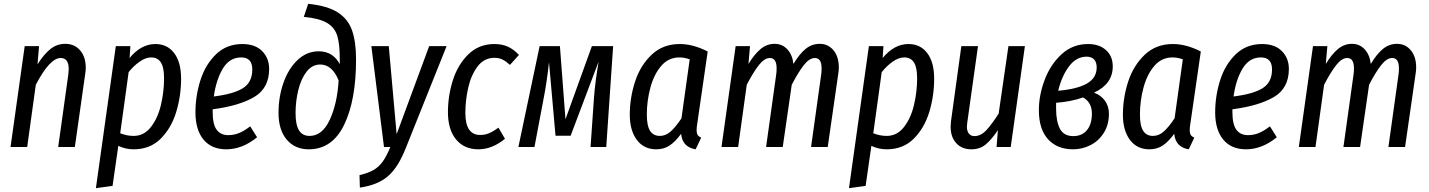

<svg xmlns="http://www.w3.org/2000/svg" viewBox="-20 -768 7466 1003"><path d="M428 -414Q428 -399 425 -381L371 0H284L337 -380Q339 -400 339 -407Q339 -465 297 -465Q240 -465 167 -325L122 0H35L109 -527H184L176 -432Q209 -484 243 -511.5Q277 -539 321 -539Q369 -539 398.5 -505Q428 -471 428 -414Z M585 -527H661L657 -465Q717 -538 792 -538Q854 -538 890 -490.5Q926 -443 926 -357Q926 -267 900.5 -183Q875 -99 819.5 -43.5Q764 12 678 12Q636 12 598 -6L568 203L481 215ZM837 -359Q837 -417 820 -442.5Q803 -468 770 -468Q741 -468 709.5 -446Q678 -424 652 -391L608 -72Q642 -58 678 -58Q732 -58 768 -104Q804 -150 820.5 -219Q837 -288 837 -359Z M1091 -197V-183Q1091 -118 1112 -90Q1133 -62 1172 -62Q1202 -62 1229 -73Q1256 -84 1287 -108L1323 -51Q1246 12 1162 12Q1085 12 1043 -39Q1001 -90 1001 -181Q1001 -267 1027 -349Q1053 -431 1108.5 -484.5Q1164 -538 1246 -538Q1313 -538 1349.5 -501Q1386 -464 1386 -408Q1386 -307 1307.5 -261Q1229 -215 1091 -197ZM1097 -264Q1202 -277 1250 -308Q1298 -339 1298 -405Q1298 -468 1240 -468Q1179 -468 1144 -409.5Q1109 -351 1097 -264Z M1435 -179Q1435 -262 1461 -336Q1487 -410 1535 -455Q1583 -500 1645 -500Q1719 -500 1755 -433V-459Q1755 -539 1741.5 -582Q1728 -625 1688 -648.5Q1648 -672 1567 -680L1590 -748Q1690 -738 1744 -703.5Q1798 -669 1819 -609.5Q1840 -550 1840 -457Q1840 -245 1778 -116.5Q1716 12 1593 12Q1521 12 1478 -38.5Q1435 -89 1435 -179ZM1749 -348Q1715 -431 1653 -431Q1611 -431 1582 -394Q1553 -357 1538.5 -298.5Q1524 -240 1524 -177Q1524 -116 1542 -87Q1560 -58 1597 -58Q1664 -58 1703 -143Q1742 -228 1749 -348Z M2100 5Q2060 107 2006 153Q1952 199 1860 212L1858 147Q1904 136 1931.5 120Q1959 104 1979 76.5Q1999 49 2019 0H1986L1920 -527H2011L2052 -67L2222 -527H2313Z M2691 -481 2644 -429Q2623 -448 2605 -457Q2587 -466 2563 -466Q2509 -466 2475 -421Q2441 -376 2426 -310Q2411 -244 2411 -178Q2411 -63 2488 -63Q2514 -63 2535 -72Q2556 -81 2584 -101L2618 -43Q2551 12 2479 12Q2405 12 2362.5 -39.5Q2320 -91 2320 -182Q2320 -268 2346 -349.5Q2372 -431 2427 -484.5Q2482 -538 2563 -538Q2602 -538 2632.5 -524.5Q2663 -511 2691 -481Z M3147 0H3065L3083 -258Q3088 -331 3107 -446L2961 -59H2882L2848 -443Q2836 -334 2820 -254L2772 0H2688L2799 -527H2905L2934 -145L3072 -527H3183Z M3677 -499 3622 -119Q3619 -101 3619 -88Q3619 -73 3624 -64Q3629 -55 3643 -49L3614 12Q3545 1 3538 -69Q3509 -29 3479 -8.5Q3449 12 3408 12Q3344 12 3307 -37Q3270 -86 3270 -169Q3270 -257 3297.5 -341.5Q3325 -426 3384 -482Q3443 -538 3531 -538Q3601 -538 3677 -499ZM3359 -169Q3359 -111 3376 -84.5Q3393 -58 3427 -58Q3458 -58 3484 -81.5Q3510 -105 3540 -150L3583 -458Q3556 -468 3529 -468Q3472 -468 3434 -423.5Q3396 -379 3377.5 -310Q3359 -241 3359 -169Z M4362 -415Q4362 -400 4359 -382L4304 0H4217L4270 -380Q4272 -392 4272 -411Q4272 -465 4237 -465Q4208 -465 4178.5 -427Q4149 -389 4116 -325L4069 0H3982L4035 -380Q4037 -392 4037 -411Q4037 -465 4002 -465Q3973 -465 3943.5 -427Q3914 -389 3881 -325L3836 0H3749L3823 -527H3898L3890 -434Q3921 -485 3953.5 -512Q3986 -539 4027 -539Q4066 -539 4092.5 -511Q4119 -483 4125 -434Q4156 -486 4188.5 -512.5Q4221 -539 4262 -539Q4306 -539 4334 -505.5Q4362 -472 4362 -415Z M4519 -527H4595L4591 -465Q4651 -538 4726 -538Q4788 -538 4824 -490.5Q4860 -443 4860 -357Q4860 -267 4834.5 -183Q4809 -99 4753.5 -43.5Q4698 12 4612 12Q4570 12 4532 -6L4502 203L4415 215ZM4771 -359Q4771 -417 4754 -442.5Q4737 -468 4704 -468Q4675 -468 4643.5 -446Q4612 -424 4586 -391L4542 -72Q4576 -58 4612 -58Q4666 -58 4702 -104Q4738 -150 4754.5 -219Q4771 -288 4771 -359Z M4946 -106Q4946 -115 4948 -135L5002 -527H5089L5033 -128Q5031 -114 5031 -107Q5031 -83 5041.5 -70Q5052 -57 5070 -57Q5105 -57 5135 -90.5Q5165 -124 5197 -175L5248 -527H5334L5260 0H5186L5193 -88Q5160 -39 5129.5 -13.5Q5099 12 5054 12Q5005 12 4975.5 -20Q4946 -52 4946 -106Z M5793 -421Q5793 -329 5695 -284Q5731 -271 5752 -242Q5773 -213 5773 -174Q5773 -116 5746 -73.5Q5719 -31 5676 -9.5Q5633 12 5586 12Q5503 12 5455 -40.5Q5407 -93 5407 -192Q5407 -271 5437.5 -351.5Q5468 -432 5526 -485Q5584 -538 5664 -538Q5722 -538 5757.5 -506.5Q5793 -475 5793 -421ZM5508 -294Q5605 -302 5657 -331Q5709 -360 5709 -416Q5709 -444 5695 -458Q5681 -472 5656 -472Q5603 -472 5565 -422Q5527 -372 5508 -294ZM5497 -231V-200Q5497 -134 5517 -95.5Q5537 -57 5587 -57Q5632 -57 5658 -88Q5684 -119 5684 -175Q5684 -233 5638 -259Q5576 -237 5497 -231Z M6253 -499 6198 -119Q6195 -101 6195 -88Q6195 -73 6200 -64Q6205 -55 6219 -49L6190 12Q6121 1 6114 -69Q6085 -29 6055 -8.5Q6025 12 5984 12Q5920 12 5883 -37Q5846 -86 5846 -169Q5846 -257 5873.5 -341.5Q5901 -426 5960 -482Q6019 -538 6107 -538Q6177 -538 6253 -499ZM5935 -169Q5935 -111 5952 -84.5Q5969 -58 6003 -58Q6034 -58 6060 -81.5Q6086 -105 6116 -150L6159 -458Q6132 -468 6105 -468Q6048 -468 6010 -423.5Q5972 -379 5953.5 -310Q5935 -241 5935 -169Z M6418 -197V-183Q6418 -118 6439 -90Q6460 -62 6499 -62Q6529 -62 6556 -73Q6583 -84 6614 -108L6650 -51Q6573 12 6489 12Q6412 12 6370 -39Q6328 -90 6328 -181Q6328 -267 6354 -349Q6380 -431 6435.5 -484.5Q6491 -538 6573 -538Q6640 -538 6676.5 -501Q6713 -464 6713 -408Q6713 -307 6634.5 -261Q6556 -215 6418 -197ZM6424 -264Q6529 -277 6577 -308Q6625 -339 6625 -405Q6625 -468 6567 -468Q6506 -468 6471 -409.5Q6436 -351 6424 -264Z M7378 -415Q7378 -400 7375 -382L7320 0H7233L7286 -380Q7288 -392 7288 -411Q7288 -465 7253 -465Q7224 -465 7194.5 -427Q7165 -389 7132 -325L7085 0H6998L7051 -380Q7053 -392 7053 -411Q7053 -465 7018 -465Q6989 -465 6959.5 -427Q6930 -389 6897 -325L6852 0H6765L6839 -527H6914L6906 -434Q6937 -485 6969.5 -512Q7002 -539 7043 -539Q7082 -539 7108.5 -511Q7135 -483 7141 -434Q7172 -486 7204.5 -512.5Q7237 -539 7278 -539Q7322 -539 7350 -505.5Q7378 -472 7378 -415Z"/></svg>

Font: Fira Sans Compressed
Style: Italic
Weight: 400
Width: 1
Italic angle: -8°
Designer: bBox Type GmbH & Carrois Corporate GbR & Edenspiekermann AG
Foundry: bBox Type GmbH & Carrois Corporate GbR & Edenspiekermann AG
Version: Version 4.301